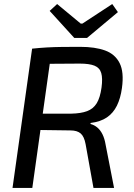

<svg xmlns="http://www.w3.org/2000/svg" viewBox="-20 -931 663 951"><path d="M377 -699Q451 -699 500.5 -681Q550 -663 572.5 -618.5Q595 -574 584 -495Q577 -444 559 -407.5Q541 -371 509.5 -349.5Q478 -328 429 -322L428 -317Q447 -312 462 -299.5Q477 -287 487.5 -266Q498 -245 503 -215L545 0H443L404 -217Q397 -255 379.5 -270Q362 -285 329 -285Q265 -286 220.5 -286.5Q176 -287 146 -287.5Q116 -288 95 -288L106 -368H332Q381 -369 411.5 -380.5Q442 -392 459 -419.5Q476 -447 483 -498Q489 -543 481.5 -569Q474 -595 448.5 -605.5Q423 -616 375 -616Q288 -616 227.5 -615Q167 -614 145 -614L139 -690Q177 -694 212 -696Q247 -698 286.5 -698.5Q326 -699 377 -699ZM237 -690 140 0H42L139 -690ZM536 -911 564 -871 411 -743H348L226 -877L263 -911L380 -814H388Z"/></svg>

Font: Exo 2 Medium
Style: Italic
Weight: 500
Italic angle: -8°
Designer: Natanael Gama
Foundry: Natanael Gama
Version: Version 2.010